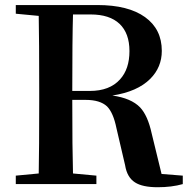

<svg xmlns="http://www.w3.org/2000/svg" viewBox="-20 -745 769 777"><path d="M618.2 12.7Q556.6 12.7 526.4 -6.8Q494.1 -27.3 486.3 -76.2L451.2 -226.6Q438.5 -289.1 413.1 -314.5Q384.8 -340.8 326.2 -340.8H272.5Q272.5 -139.6 275.4 -43L370.1 -34.2V0H43.9V-34.2L136.7 -43Q138.7 -139.6 138.7 -337.9V-385.7Q138.7 -582 136.7 -680.7L43.9 -689.5V-724.6H374Q499 -724.6 566.9 -675.8Q634.8 -627 634.8 -539.1Q634.8 -472.7 587.9 -425.8Q536.1 -374 434.6 -358.4Q510.7 -347.7 546.9 -310.5Q578.1 -277.3 593.8 -205.1L633.8 -41L719.7 -34.2V0Q674.8 12.7 618.2 12.7ZM272.5 -377H343.8Q423.8 -377 465.8 -423.8Q503.9 -465.8 503.9 -538.1Q503.9 -610.4 463.9 -648.4Q423.8 -686.5 346.7 -686.5H275.4Q272.5 -587.9 272.5 -377Z"/></svg>

Font: Bpmf GenRyu Min B
Style: B
Weight: 700
Foundry: But Ko
Version: Version 1.320